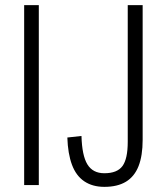

<svg xmlns="http://www.w3.org/2000/svg" viewBox="-20 -720 645 747"><path d="M131 -700V0H74V-700ZM386 7Q340 7 308 -14.5Q276 -36 260 -79Q244 -122 242 -185L297 -191Q299 -115 320 -80.5Q341 -46 386 -46Q436 -46 456.5 -74Q477 -102 477 -168V-700H535V-176Q535 -114 519 -73.5Q503 -33 470 -13Q437 7 386 7Z"/></svg>

Font: Pathway Extreme Condensed Thin
Style: Regular
Weight: 250
Width: 3
Version: Version 1.001;gftools[0.9.26]